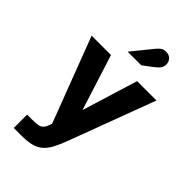

<svg xmlns="http://www.w3.org/2000/svg" viewBox="-265 -805 1050 1050"><g transform="rotate(45 260.5 -280.0)"><path d="M65.7 162V58.8H101.8Q131.8 58.8 148.5 55.8Q165.2 52.8 175.4 42.6Q185.6 32.4 192.9 11.3L197.9 -2.2L10 -496H159.7L262.3 -173.1L361.6 -496H511.3L324.3 4.1Q307.2 49.8 290.4 80.5Q273.6 111.1 251.8 129.2Q230.1 147.2 198.9 154.6Q167.7 162 122.5 162ZM211.1 -573.4 305.9 -690.4Q319.7 -707.4 331.2 -714.8Q342.7 -722.2 359.8 -722.2Q383.9 -722.2 397.3 -707.9Q410.6 -693.5 410.6 -672.4Q410.6 -658.8 403.2 -646Q395.7 -633.2 373.1 -616L316.6 -573.4Z"/></g></svg>

Font: Atkinson Hyperlegible Next
Style: Regular
Weight: 400
Designer: Elliott Scott, Megan Eiswerth, Linus Boman, Theodore Petrosky, Letters from Sweden
Foundry: Applied Design Works, Letters from Sweden
Version: Version 2.001